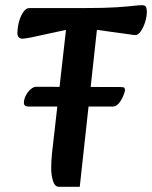

<svg xmlns="http://www.w3.org/2000/svg" viewBox="-20 -711 585 739"><path d="M90 -301Q72 -301 72 -315Q72 -329 79.5 -343.5Q87 -358 98 -367.5Q109 -377 119 -377L443 -376Q455 -376 458 -373.5Q461 -371 461 -363Q461 -359 455 -343.5Q449 -328 438.5 -314.5Q428 -301 414 -301ZM207 8Q191 8 184 -14.5Q177 -37 177 -64Q177 -91 180.5 -124.5Q184 -158 191 -216L234 -596L100 -567Q88 -565 79.5 -563.5Q71 -562 67 -562Q56 -562 51 -569Q46 -576 47 -586Q48 -611 54.5 -632Q61 -653 71 -666.5Q81 -680 93 -680H308Q385 -680 428.5 -683Q472 -686 493.5 -688.5Q515 -691 526 -691Q536 -691 540 -687Q544 -683 545 -671Q546 -651 539.5 -629Q533 -607 522.5 -591.5Q512 -576 501 -576Q494 -576 480 -578.5Q466 -581 448 -583L353 -596L287 8Z"/></svg>

Font: Alkatra
Style: Regular
Weight: 400
Designer: Suman Bhandary
Version: Version 1.100;gftools[0.9.22]